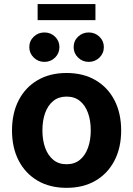

<svg xmlns="http://www.w3.org/2000/svg" viewBox="-20 -906 650 937"><path d="M304.7 10.7Q223.1 10.7 163.3 -24.4Q103.5 -59.6 71 -122.6Q38.6 -185.5 38.6 -269Q38.6 -353.5 71 -416.5Q103.5 -479.5 163.3 -514.6Q223.1 -549.8 304.7 -549.8Q386.7 -549.8 446.5 -514.6Q506.3 -479.5 538.8 -416.5Q571.3 -353.5 571.3 -269Q571.3 -185.5 538.8 -122.6Q506.3 -59.6 446.5 -24.4Q386.7 10.7 304.7 10.7ZM304.7 -104.5Q343.8 -104.5 369.9 -126Q396 -147.5 409.4 -184.8Q422.9 -222.2 422.9 -269.5Q422.9 -317.9 409.4 -355Q396 -392.1 369.9 -413.3Q343.8 -434.6 304.7 -434.6Q266.1 -434.6 240 -413.3Q213.9 -392.1 200.4 -355Q187 -317.9 187 -269.5Q187 -222.2 200.4 -184.8Q213.9 -147.5 240 -126Q266.1 -104.5 304.7 -104.5ZM413.1 -604Q382.3 -604 360.8 -625.2Q339.4 -646.5 339.4 -675.8Q339.4 -706.1 360.8 -726.8Q382.3 -747.6 413.1 -747.6Q443.8 -747.6 465.3 -726.8Q486.8 -706.1 486.8 -676.3Q486.8 -646 465.3 -625Q443.8 -604 413.1 -604ZM196.8 -604Q166 -604 144.5 -625.2Q123 -646.5 123 -675.8Q123 -706.1 144.5 -726.8Q166 -747.6 196.8 -747.6Q227.5 -747.6 248.8 -726.8Q270 -706.1 270 -676.3Q270 -646 248.8 -625Q227.5 -604 196.8 -604ZM445.8 -886.2V-807.6H163.6V-886.2Z"/></svg>

Font: Inter 16pt
Style: Bold
Weight: 700
Version: Version 4.001;git-66647c0bb